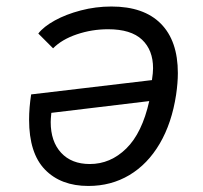

<svg xmlns="http://www.w3.org/2000/svg" viewBox="-20 -576 640 604"><path d="M539.5 -346Q539.5 -315.5 534 -278Q520.5 -189 482.5 -124.2Q444.5 -59.5 387 -25.2Q329.5 9 258 9Q171.5 9 121.5 -42.5Q71.5 -94 71.5 -199.5Q71.5 -237 78 -279L458 -324Q461.5 -347 461.5 -361.5Q461.5 -418.5 426.8 -451.2Q392 -484 320 -484Q269 -484 221.8 -468Q174.5 -452 147 -424L100.5 -470.5Q117 -492 152.2 -511.5Q187.5 -531 234.2 -543.2Q281 -555.5 330.5 -555.5Q432.5 -555.5 486 -501.5Q539.5 -447.5 539.5 -346ZM139.5 -192Q139.5 -131 172.2 -95.5Q205 -60 262.5 -60Q327.5 -60 377.2 -108.8Q427 -157.5 449.5 -258L141.5 -221Q139.5 -201 139.5 -192Z"/></svg>

Font: JuliaMono Light
Style: Italic
Weight: 300
Italic angle: -9°
Monospace: yes
Designer: cormullion
Foundry: corm
Version: Version 0.054; ttfautohint (v1.8.4)